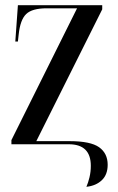

<svg xmlns="http://www.w3.org/2000/svg" viewBox="-20 -556 455 740"><path d="M313 164Q320 148 325 127Q330 106 330 83Q330 0 245 0H24V-16L277 -524H160Q104 -524 81 -502Q58 -480 52 -423L49 -396H39L49 -536H374V-520L120 -12H248Q329 -12 362 11.5Q395 35 395 79Q395 117 372.5 138.5Q350 160 313 164Z"/></svg>

Font: Noto Serif Display ExtraCondensed Medium
Style: Regular
Weight: 500
Width: 2
Designer: Monotype Design Team
Foundry: Monotype Imaging Inc.
Version: Version 2.009